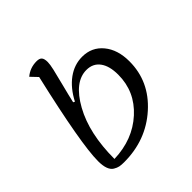

<svg xmlns="http://www.w3.org/2000/svg" viewBox="-201 -950 1150 1150"><g transform="rotate(-45 374.0 -374.5)"><path d="M213 25Q190 25 175 22Q160 19 142.5 8.5Q125 -2 116 -26.5Q107 -51 107 -90Q107 -233 214 -696L173 -739Q214 -774 270 -774Q294 -774 304 -762.5Q314 -751 314 -723Q314 -704 305.5 -666.5Q297 -629 279.5 -561.5Q262 -494 251 -445L261 -440Q301 -517 358 -558.5Q415 -600 482 -600Q563 -600 613 -539.5Q663 -479 663 -380Q663 -211 531.5 -93Q400 25 213 25ZM186 -30Q346 -35 452.5 -132Q559 -229 559 -371Q559 -445 529 -485.5Q499 -526 444 -526Q342 -526 264 -385.5Q186 -245 186 -30Z"/></g></svg>

Font: Lemonada Light
Style: Regular
Weight: 300
Designer: Mohamed Gaber (Arabic), Eduardo Tunni (Latin)
Foundry: Kief Type Foundry
Version: Version 4.004